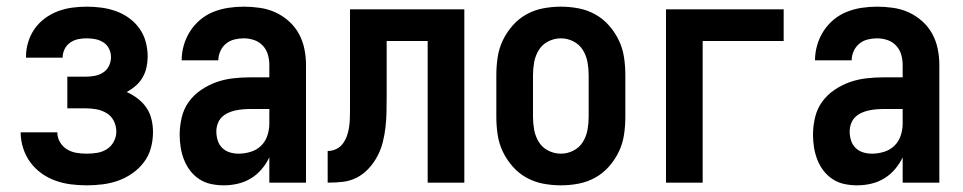

<svg xmlns="http://www.w3.org/2000/svg" viewBox="-20 -548 2890 576"><path d="M240 8Q216 8 192.5 5Q169 2 146.5 -6Q124 -14 104.5 -28Q85 -42 71 -61Q57 -80 49.5 -103.5Q42 -127 42 -150V-151H152Q152 -135 160 -121.5Q168 -108 181 -100Q194 -92 209.5 -89.5Q225 -87 240 -87Q256 -87 271.5 -89.5Q287 -92 300.5 -100.5Q314 -109 321.5 -123.5Q329 -138 329 -153Q329 -170 321.5 -185Q314 -200 300 -208.5Q286 -217 270 -220Q254 -223 238 -223H182V-318H238Q251 -318 264.5 -320.5Q278 -323 289.5 -330.5Q301 -338 307 -350.5Q313 -363 313 -377Q313 -390 307 -402Q301 -414 290 -421Q279 -428 266 -430.5Q253 -433 240 -433Q227 -433 214.5 -430.5Q202 -428 191 -420.5Q180 -413 174 -401Q168 -389 168 -376V-375H58V-378Q58 -400 64.5 -421.5Q71 -443 83.5 -461Q96 -479 114 -492.5Q132 -506 153 -514Q174 -522 196 -525Q218 -528 240 -528Q263 -528 285 -525Q307 -522 328 -514.5Q349 -507 367 -494Q385 -481 398 -463Q411 -445 417 -423Q423 -401 423 -379Q423 -362 419.5 -346Q416 -330 408 -316Q400 -302 387.5 -291Q375 -280 360 -272Q378 -264 393.5 -252Q409 -240 419.5 -224.5Q430 -209 434.5 -190Q439 -171 439 -152Q439 -127 432.5 -103.5Q426 -80 411.5 -61Q397 -42 377 -28Q357 -14 334.5 -6Q312 2 288 5Q264 8 240 8Z M651 8Q632 8 613 4Q594 0 578 -10.5Q562 -21 550.5 -36Q539 -51 532 -69Q525 -87 522 -106Q519 -125 519 -144Q519 -169 525 -195Q531 -221 546 -242Q561 -263 583 -278Q605 -293 629 -301.5Q653 -310 679 -313Q705 -316 731 -316H788V-354Q788 -369 783.5 -384.5Q779 -400 768 -411.5Q757 -423 742 -428Q727 -433 711 -433Q697 -433 683 -429.5Q669 -426 658 -417Q647 -408 641 -394.5Q635 -381 635 -367H525Q525 -390 531.5 -412.5Q538 -435 550.5 -454.5Q563 -474 581 -489Q599 -504 620.5 -512.5Q642 -521 665 -524.5Q688 -528 711 -528Q735 -528 759.5 -524.5Q784 -521 806 -511Q828 -501 846.5 -484.5Q865 -468 876.5 -447Q888 -426 893 -402Q898 -378 898 -354V0H788V-76Q779 -57 765 -40.5Q751 -24 733 -13Q715 -2 694 3Q673 8 651 8ZM696 -87Q714 -87 732 -92.5Q750 -98 763 -110.5Q776 -123 782 -141Q788 -159 788 -177V-221H731Q720 -221 708.5 -220Q697 -219 685.5 -216.5Q674 -214 663.5 -209Q653 -204 645 -196Q637 -188 633 -176.5Q629 -165 629 -154Q629 -140 633 -127Q637 -114 646.5 -104.5Q656 -95 669 -91Q682 -87 696 -87Z M963 0V-95Q976 -95 988 -100.5Q1000 -106 1008 -116.5Q1016 -127 1020.5 -139.5Q1025 -152 1027 -165Q1029 -178 1029.5 -191Q1030 -204 1030 -217V-520H1373V0H1263V-425H1140V-257Q1140 -234 1139.5 -211.5Q1139 -189 1136.5 -166.5Q1134 -144 1128.5 -122Q1123 -100 1112.5 -80Q1102 -60 1086.5 -43Q1071 -26 1051 -15.5Q1031 -5 1008.5 -2.5Q986 0 963 0Z M1663 8Q1636 8 1609.5 3Q1583 -2 1559.5 -15Q1536 -28 1518 -48.5Q1500 -69 1488.5 -93Q1477 -117 1473 -143.5Q1469 -170 1469 -197V-323Q1469 -350 1473 -376.5Q1477 -403 1488.5 -427Q1500 -451 1518 -471.5Q1536 -492 1559.5 -505Q1583 -518 1609.5 -523Q1636 -528 1663 -528Q1689 -528 1715.5 -523Q1742 -518 1765.5 -505Q1789 -492 1807 -471.5Q1825 -451 1836.5 -427Q1848 -403 1852 -376.5Q1856 -350 1856 -323V-197Q1856 -170 1852 -143.5Q1848 -117 1836.5 -93Q1825 -69 1807 -48.5Q1789 -28 1765.5 -15Q1742 -2 1715.5 3Q1689 8 1663 8ZM1663 -87Q1682 -87 1700 -96Q1718 -105 1728.5 -122Q1739 -139 1742.5 -158.5Q1746 -178 1746 -197V-323Q1746 -342 1742.5 -361.5Q1739 -381 1728.5 -398Q1718 -415 1700 -424Q1682 -433 1663 -433Q1643 -433 1625 -424Q1607 -415 1596.5 -398Q1586 -381 1582.5 -361.5Q1579 -342 1579 -323V-197Q1579 -178 1582.5 -158.5Q1586 -139 1596.5 -122Q1607 -105 1625 -96Q1643 -87 1663 -87Z M1978 0V-520H2331V-425H2088V0Z M2551 8Q2532 8 2513 4Q2494 0 2478 -10.5Q2462 -21 2450.5 -36Q2439 -51 2432 -69Q2425 -87 2422 -106Q2419 -125 2419 -144Q2419 -169 2425 -195Q2431 -221 2446 -242Q2461 -263 2483 -278Q2505 -293 2529 -301.5Q2553 -310 2579 -313Q2605 -316 2631 -316H2688V-354Q2688 -369 2683.5 -384.5Q2679 -400 2668 -411.5Q2657 -423 2642 -428Q2627 -433 2611 -433Q2597 -433 2583 -429.5Q2569 -426 2558 -417Q2547 -408 2541 -394.5Q2535 -381 2535 -367H2425Q2425 -390 2431.5 -412.5Q2438 -435 2450.5 -454.5Q2463 -474 2481 -489Q2499 -504 2520.5 -512.5Q2542 -521 2565 -524.5Q2588 -528 2611 -528Q2635 -528 2659.5 -524.5Q2684 -521 2706 -511Q2728 -501 2746.5 -484.5Q2765 -468 2776.5 -447Q2788 -426 2793 -402Q2798 -378 2798 -354V0H2688V-76Q2679 -57 2665 -40.5Q2651 -24 2633 -13Q2615 -2 2594 3Q2573 8 2551 8ZM2596 -87Q2614 -87 2632 -92.5Q2650 -98 2663 -110.5Q2676 -123 2682 -141Q2688 -159 2688 -177V-221H2631Q2620 -221 2608.5 -220Q2597 -219 2585.5 -216.5Q2574 -214 2563.5 -209Q2553 -204 2545 -196Q2537 -188 2533 -176.5Q2529 -165 2529 -154Q2529 -140 2533 -127Q2537 -114 2546.5 -104.5Q2556 -95 2569 -91Q2582 -87 2596 -87Z"/></svg>

Font: Iosevka QP
Style: Bold
Weight: 700
Designer: Belleve Invis
Foundry: Belleve Invis
Version: Version 20.0.0; ttfautohint (v1.8.4)